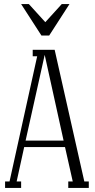

<svg xmlns="http://www.w3.org/2000/svg" viewBox="-20 -925 467 945"><path d="M249 -680 395 -32H417V0H316V-32H338L300 -201H99L62 -32H84V0H5V-32H27L163 -648H141V-680ZM200 -655 106 -233H293ZM84 -905H122L222 -795H184L284 -905H322L222 -750H184Z"/></svg>

Font: Margherita Variable
Style: Regular
Weight: 400
Designer: James Puckett
Foundry: Dunwich Type Founders
Version: Version 1.008